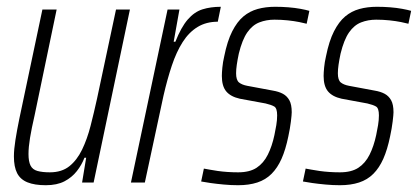

<svg xmlns="http://www.w3.org/2000/svg" viewBox="-20 -538 1232 566"><path d="M115 8Q82 8 61 -0.5Q40 -9 30.5 -27.5Q21 -46 21 -77Q21 -97 25.5 -125.5Q30 -154 37 -188L105 -510H147L82 -198Q73 -159 68.5 -131.5Q64 -104 64 -84Q64 -62 70 -50Q76 -38 90.5 -34Q105 -30 127 -30Q162 -30 184.5 -48Q207 -66 222 -97Q237 -128 247 -167Q257 -206 266 -247L322 -510H363L256 0H222L234 -73H229Q221 -52 206.5 -33.5Q192 -15 170 -3.5Q148 8 115 8Z M366 0 474 -510H509L492 -415H497Q514 -458 533.5 -480.5Q553 -503 577 -510.5Q601 -518 631 -518L622 -474Q588 -474 562.5 -458.5Q537 -443 518.5 -414Q500 -385 486.5 -344.5Q473 -304 462 -256L407 0Z M682 8Q661 8 639.5 6Q618 4 600.5 1.5Q583 -1 573 -3L581 -41Q587 -40 597.5 -38Q608 -36 622 -34Q636 -32 651.5 -31Q667 -30 682 -30Q716 -30 736.5 -43.5Q757 -57 769.5 -82Q782 -107 789 -140Q792 -154 794.5 -169Q797 -184 797 -198Q797 -219 788.5 -224Q780 -229 763 -233L687 -247Q660 -253 647 -268.5Q634 -284 634 -314Q634 -323 635.5 -339Q637 -355 641 -372Q650 -417 664.5 -445.5Q679 -474 697.5 -489.5Q716 -505 739.5 -511.5Q763 -518 791 -518Q811 -518 830 -516.5Q849 -515 865.5 -512Q882 -509 892 -506L884 -468Q877 -470 862 -473Q847 -476 828 -478Q809 -480 789 -480Q765 -480 744.5 -472Q724 -464 709 -442.5Q694 -421 684 -380Q680 -361 678 -347Q676 -333 676 -322Q676 -302 684.5 -295Q693 -288 709 -285L784 -271Q802 -268 814 -261.5Q826 -255 833 -242.5Q840 -230 840 -207Q840 -200 837.5 -179.5Q835 -159 830 -136Q822 -97 810 -70Q798 -43 780.5 -25.5Q763 -8 738.5 0Q714 8 682 8Z M982 8Q961 8 939.5 6Q918 4 900.5 1.5Q883 -1 873 -3L881 -41Q887 -40 897.5 -38Q908 -36 922 -34Q936 -32 951.5 -31Q967 -30 982 -30Q1016 -30 1036.5 -43.5Q1057 -57 1069.5 -82Q1082 -107 1089 -140Q1092 -154 1094.5 -169Q1097 -184 1097 -198Q1097 -219 1088.5 -224Q1080 -229 1063 -233L987 -247Q960 -253 947 -268.5Q934 -284 934 -314Q934 -323 935.5 -339Q937 -355 941 -372Q950 -417 964.5 -445.5Q979 -474 997.5 -489.5Q1016 -505 1039.5 -511.5Q1063 -518 1091 -518Q1111 -518 1130 -516.5Q1149 -515 1165.5 -512Q1182 -509 1192 -506L1184 -468Q1177 -470 1162 -473Q1147 -476 1128 -478Q1109 -480 1089 -480Q1065 -480 1044.5 -472Q1024 -464 1009 -442.5Q994 -421 984 -380Q980 -361 978 -347Q976 -333 976 -322Q976 -302 984.5 -295Q993 -288 1009 -285L1084 -271Q1102 -268 1114 -261.5Q1126 -255 1133 -242.5Q1140 -230 1140 -207Q1140 -200 1137.5 -179.5Q1135 -159 1130 -136Q1122 -97 1110 -70Q1098 -43 1080.5 -25.5Q1063 -8 1038.5 0Q1014 8 982 8Z"/></svg>

Font: Saira ExtraCondensed ExtraLight
Style: Italic
Weight: 250
Width: 2
Italic angle: -12°
Designer: Hector Gatti with collaboration of the Omnibus-Type team
Foundry: Omnibus-Type
Version: Version 1.101